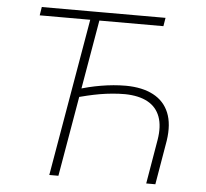

<svg xmlns="http://www.w3.org/2000/svg" viewBox="-51 -765 877 819"><g transform="rotate(5 387.5 -355.5)"><path d="M643.6 0H604.5L636.7 -189.5Q646.5 -248.5 631.6 -288.8Q616.7 -329.1 578.9 -349.9Q541 -370.6 481.9 -371.6Q454.6 -371.6 427.7 -369.1Q400.9 -366.7 374 -362.1Q347.2 -357.4 320.8 -351.1Q294.4 -344.7 268.1 -337.9L272.5 -374Q297.9 -381.3 324 -387.7Q350.1 -394 376.2 -398.4Q402.3 -402.8 429 -405.3Q455.6 -407.7 482.4 -407.7Q552.7 -407.2 599.9 -382.3Q647 -357.4 666.7 -309.1Q686.5 -260.7 675.8 -189.5ZM351.1 -710.9 228.5 0H189.5L312 -710.9ZM625 -710.9 619.1 -674.8H89.4L95.2 -710.9Z"/></g></svg>

Font: Roboto ExtraLight
Style: Italic
Weight: 250
Designer: Christian Robertson
Foundry: Google
Version: Version 3.009; 2024